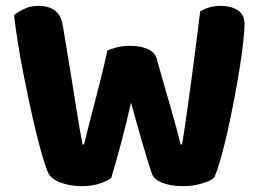

<svg xmlns="http://www.w3.org/2000/svg" viewBox="-20 -631 892 658"><path d="M348 -458Q359 -463 379.5 -468.5Q400 -474 423 -474Q461 -474 486 -463Q511 -452 517 -430Q529 -386 540 -348.5Q551 -311 561 -276Q571 -241 580.5 -207Q590 -173 599 -136H604Q614 -198 622 -255.5Q630 -313 637.5 -368.5Q645 -424 652 -479Q659 -534 666 -592Q698 -611 737 -611Q770 -611 794 -596.5Q818 -582 818 -548Q818 -527 813.5 -486.5Q809 -446 801 -395.5Q793 -345 782.5 -290Q772 -235 760.5 -183.5Q749 -132 737 -89.5Q725 -47 714 -22Q700 -10 670 -1.5Q640 7 608 7Q566 7 536.5 -4.5Q507 -16 500 -37Q486 -79 467.5 -142.5Q449 -206 429 -279Q421 -243 412 -207Q403 -171 394 -137Q385 -103 376.5 -73.5Q368 -44 361 -21Q347 -10 320.5 -1.5Q294 7 261 7Q221 7 188.5 -5Q156 -17 146 -37Q137 -56 126.5 -92Q116 -128 104.5 -174.5Q93 -221 81.5 -274.5Q70 -328 59.5 -381.5Q49 -435 41 -486Q33 -537 28 -579Q41 -590 63 -600.5Q85 -611 112 -611Q146 -611 167.5 -595.5Q189 -580 195 -545Q211 -451 221.5 -385Q232 -319 239.5 -272Q247 -225 252.5 -193Q258 -161 263 -136H268Q278 -177 287 -212Q296 -247 305.5 -283.5Q315 -320 325.5 -361.5Q336 -403 348 -458Z"/></svg>

Font: Baloo Bhaina 2
Style: Bold
Weight: 700
Designer: Yesha Goshar, Manish Minz, Shuchita Grover and Ek Type
Foundry: Ek Type
Version: Version 1.640;hotconv 1.0.111;makeotfexe 2.5.65597; ttfautoh